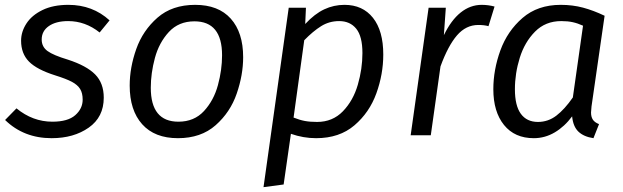

<svg xmlns="http://www.w3.org/2000/svg" viewBox="-20 -558 2570 792"><path d="M432 -474 391 -424Q332 -471 261 -471Q211 -471 181.5 -450.5Q152 -430 152 -395Q152 -365 176 -347.5Q200 -330 260 -312Q337 -287 372.5 -251Q408 -215 408 -155Q408 -75 346 -31.5Q284 12 193 12Q78 12 1 -63L48 -111Q115 -56 196 -56Q260 -56 290.5 -83Q321 -110 321 -147Q321 -174 310.5 -191Q300 -208 276.5 -220.5Q253 -233 208 -247Q132 -271 99.5 -304Q67 -337 67 -390Q67 -427 89 -461Q111 -495 155 -516.5Q199 -538 262 -538Q362 -538 432 -474Z M515 -205Q515 -279 542 -355.5Q569 -432 629.5 -485Q690 -538 785 -538Q881 -538 932 -481Q983 -424 983 -322Q983 -249 956.5 -172Q930 -95 869.5 -41.5Q809 12 714 12Q618 12 566.5 -45.5Q515 -103 515 -205ZM896 -330Q896 -470 782 -470Q717 -470 676.5 -426Q636 -382 619 -319Q602 -256 602 -196Q602 -56 716 -56Q781 -56 821.5 -100Q862 -144 879 -207Q896 -270 896 -330Z M1171 -526H1242L1239 -459Q1278 -501 1317.5 -519.5Q1357 -538 1401 -538Q1476 -538 1518.5 -484.5Q1561 -431 1561 -333Q1561 -252 1532.5 -173Q1504 -94 1442 -41Q1380 12 1284 12Q1231 12 1180 -6L1150 203L1067 214ZM1475 -339Q1475 -408 1449.5 -439.5Q1424 -471 1379 -471Q1338 -471 1304.5 -450Q1271 -429 1235 -392L1191 -73Q1216 -63 1237.5 -59Q1259 -55 1288 -55Q1352 -55 1394.5 -99Q1437 -143 1456 -208.5Q1475 -274 1475 -339Z M2020 -531 1995 -450Q1978 -455 1953 -455Q1902 -455 1865 -412Q1828 -369 1797 -284L1757 0H1674L1748 -526H1819L1811 -413Q1841 -475 1880.5 -506.5Q1920 -538 1967 -538Q1994 -538 2020 -531Z M2474 -493 2420 -119Q2418 -99 2418 -94Q2418 -76 2425.5 -64.5Q2433 -53 2451 -46L2428 12Q2388 6 2366 -15Q2344 -36 2340 -78Q2309 -36 2268.5 -12Q2228 12 2182 12Q2103 12 2059 -42.5Q2015 -97 2015 -190Q2015 -270 2044 -350Q2073 -430 2135.5 -484Q2198 -538 2293 -538Q2342 -538 2385 -526.5Q2428 -515 2474 -493ZM2104 -190Q2104 -122 2128.5 -88.5Q2153 -55 2199 -55Q2241 -55 2275 -81Q2309 -107 2343 -156L2385 -452Q2363 -462 2342.5 -466.5Q2322 -471 2295 -471Q2230 -471 2187 -427.5Q2144 -384 2124 -319.5Q2104 -255 2104 -190Z"/></svg>

Font: Fira Sans TEST Book
Style: Italic
Weight: 350
Italic angle: -8°
Designer: Carrois Corporate & Edenspiekermann AG
Foundry: Carrois Corporate GbR & Edenspiekermann AG
Version: Version 4.201